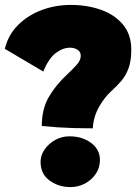

<svg xmlns="http://www.w3.org/2000/svg" viewBox="-28 -756 566 781"><path d="M349.5 -234Q306 -234 272.5 -235Q239 -236 208.5 -238Q178 -240 142 -243.5Q142 -312 170.2 -361Q198.5 -410 245.5 -453.5Q269 -475.5 284.8 -493.5Q300.5 -511.5 300.5 -529Q300.5 -545 287.5 -553.5Q274.5 -562 257 -562Q227.5 -562 198.8 -540.2Q170 -518.5 148 -465L-8.5 -557.5Q5.5 -614 45 -653.8Q84.5 -693.5 140.8 -714.8Q197 -736 260 -736Q326.5 -736 382.5 -716.2Q438.5 -696.5 472.2 -656Q506 -615.5 506 -554Q506 -508.5 495 -478.5Q484 -448.5 465.5 -427Q447 -405.5 425 -385.5Q396.5 -360 374.2 -320Q352 -280 349.5 -234ZM258 5Q210 5 173.5 -21.8Q137 -48.5 137 -97.5Q137 -124.5 153.5 -148.2Q170 -172 196.8 -186.8Q223.5 -201.5 254 -201.5Q306.5 -201.5 342.5 -174.8Q378.5 -148 378.5 -105Q378.5 -74 361.8 -49Q345 -24 317.8 -9.5Q290.5 5 258 5Z"/></svg>

Font: Grandstander Black
Style: Regular
Weight: 900
Designer: Tyler Finck
Foundry: Etcetera Type Co
Version: Version 1.200; ttfautohint (v1.8.3)